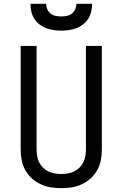

<svg xmlns="http://www.w3.org/2000/svg" viewBox="-20 -975 640 1003"><path d="M300 8Q272 8 244.5 3.5Q217 -1 191.5 -13Q166 -25 145.5 -44Q125 -63 111.5 -87.5Q98 -112 93 -139.5Q88 -167 88 -195V-735H171V-195Q171 -178 174 -160.5Q177 -143 184.5 -127.5Q192 -112 204.5 -99.5Q217 -87 232.5 -79.5Q248 -72 265.5 -69Q283 -66 300 -66Q317 -66 334.5 -69Q352 -72 367.5 -79.5Q383 -87 395.5 -99.5Q408 -112 415.5 -127.5Q423 -143 426 -160.5Q429 -178 429 -195V-735H512V-195Q512 -167 507 -139.5Q502 -112 488.5 -87.5Q475 -63 454.5 -44Q434 -25 408.5 -13Q383 -1 355.5 3.5Q328 8 300 8ZM300 -815Q280 -815 259.5 -818Q239 -821 220.5 -828Q202 -835 185.5 -848Q169 -861 158.5 -878Q148 -895 143.5 -915Q139 -935 139 -955H221Q221 -940 227 -926.5Q233 -913 244.5 -904Q256 -895 270.5 -892Q285 -889 300 -889Q315 -889 329.5 -892Q344 -895 355.5 -904Q367 -913 373 -926.5Q379 -940 379 -955H461Q461 -935 456.5 -915Q452 -895 441.5 -878Q431 -861 414.5 -848Q398 -835 379.5 -828Q361 -821 340.5 -818Q320 -815 300 -815Z"/></svg>

Font: Iosevka Mono
Style: Regular
Weight: 400
Designer: Belleve Invis
Foundry: Belleve Invis
Version: Version 11.1.1